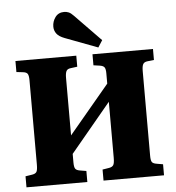

<svg xmlns="http://www.w3.org/2000/svg" viewBox="-62 -1017 983 1075"><g transform="rotate(-5 429.5 -480.0)"><path d="M43 0V-62L81 -68Q100 -71 106 -81.5Q112 -92 112 -122V-596Q112 -622 105.5 -632Q99 -642 78 -644L43 -648V-710H385V-648L347 -643Q329 -641 323 -629Q317 -617 317 -591V-268L544 -539V-597Q544 -621 537.5 -630.5Q531 -640 511 -643L476 -648V-710H816V-648L779 -644Q761 -642 754.5 -630.5Q748 -619 748 -592V-116Q748 -89 754.5 -80Q761 -71 781 -68L816 -62V0H476V-62L513 -68Q531 -71 537.5 -81.5Q544 -92 544 -122V-437L317 -164V-116Q317 -90 323.5 -80.5Q330 -71 349 -68L385 -62V0ZM512 -745 329 -814Q297 -826 284 -843.5Q271 -861 271 -883Q271 -912 288.5 -936Q306 -960 339 -960Q351 -960 363.5 -955Q376 -950 391 -934L537 -784Z"/></g></svg>

Font: Literata 36pt ExtraBold
Style: Regular
Weight: 800
Designer: Latin by Veronika Burian and Jose Scaglione. Greek by Irene Vlachou. Cyrillic by Vera Evstafieva.
Foundry: TypeTogether
Version: Version 3.002